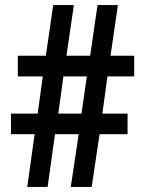

<svg xmlns="http://www.w3.org/2000/svg" viewBox="-20 -734 570 754"><path d="M87 0 116 -207H23V-288H128L148 -434H50V-515H160L189 -714H270L241 -515H334L363 -714H443L414 -515H507V-434H402L382 -288H481V-207H371L340 0H258L289 -207H196L167 0ZM209 -288H300L321 -434H229Z"/></svg>

Font: Noto Sans Mono Condensed SemiBold
Style: Regular
Weight: 600
Width: 3
Designer: Monotype Design Team
Foundry: Monotype Imaging Inc.
Version: Version 2.014